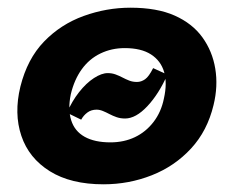

<svg xmlns="http://www.w3.org/2000/svg" viewBox="-20 -463 606 499"><path d="M249 16Q164 16 109.5 -18Q55 -52 35.5 -110Q16 -168 33 -238Q51 -310 94.5 -355Q138 -400 197.5 -421.5Q257 -443 319 -443Q388 -443 434 -422.5Q480 -402 506 -366Q532 -330 539.5 -284.5Q547 -239 535 -190Q519 -123 476.5 -77Q434 -31 374.5 -7.5Q315 16 249 16ZM267 -93Q302 -93 330.5 -106.5Q359 -120 379 -146Q399 -172 406 -207Q415 -247 406.5 -276Q398 -305 372.5 -321.5Q347 -338 304 -338Q270 -338 241 -324Q212 -310 192.5 -283Q173 -256 164 -218Q156 -179 165 -150.5Q174 -122 200 -107.5Q226 -93 267 -93ZM305 -155Q293 -155 283 -158.5Q273 -162 264.5 -166.5Q256 -171 247.5 -174.5Q239 -178 231 -178Q217 -178 207 -170.5Q197 -163 191 -152L154 -170Q167 -200 185.5 -223.5Q204 -247 224 -260Q244 -273 260 -273Q271 -273 280.5 -269.5Q290 -266 298.5 -261.5Q307 -257 316 -253.5Q325 -250 336 -250Q347 -250 357 -257Q367 -264 378 -286L415 -269Q393 -219 363 -187Q333 -155 305 -155Z"/></svg>

Font: Ysabeau Infant Black
Style: Italic
Weight: 900
Italic angle: -12°
Designer: Christian Thalmann (Catharsis Fonts)
Version: Version 2.001;gftools[0.9.30]; featfreeze: ss01,ss02,lnum